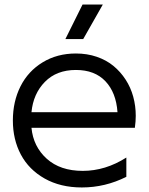

<svg xmlns="http://www.w3.org/2000/svg" viewBox="-20 -805 648 837"><path d="M336.9 12.2Q243.7 12.2 174.8 -26.6Q106 -65.4 71 -131.1Q36.1 -196.8 36.1 -279.8Q36.1 -362.3 69.3 -428.5Q102.5 -494.6 165.8 -533.2Q229 -571.8 311 -571.8Q359.9 -571.8 401.9 -557.4Q443.8 -543 474.6 -517.6Q505.4 -492.2 527.6 -458Q549.8 -423.8 560.8 -383.5Q571.8 -343.3 571.8 -299.8Q571.8 -276.4 567.9 -248H117.2Q125 -166 183.8 -113Q242.7 -60.1 340.8 -60.1Q439.5 -60.1 530.8 -118.2V-34.2Q438.5 12.2 336.9 12.2ZM117.2 -315.9H492.2Q486.3 -401.4 439.7 -450.7Q393.1 -500 311 -500Q226.6 -500 175.8 -448.2Q125 -396.5 117.2 -315.9ZM265.1 -634.8 339.8 -785.2H428.2L342.8 -634.8Z"/></svg>

Font: TASA Explorer
Style: Regular
Weight: 400
Designer: Weizhong Zhang
Foundry: Local Remote
Version: Version 1.000;Glyphs 3.1.2 (3151)